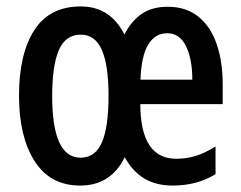

<svg xmlns="http://www.w3.org/2000/svg" viewBox="-20 -572 756 602"><path d="M505.4 -550.8Q564 -550.8 602.3 -519.5Q640.6 -488.3 659.4 -433.6Q678.2 -378.9 678.2 -308.6V-245.6H419.9Q420.4 -74.2 532.7 -74.2Q564.9 -74.2 594 -83.3Q623 -92.3 655.8 -112.8V-25.9Q597.7 9.8 522 9.8Q468.8 9.8 431.9 -12.7Q395 -35.2 371.1 -79.1Q327.6 9.8 231.4 9.8Q137.2 9.8 88.4 -66.9Q39.6 -143.6 39.6 -272Q39.6 -402.8 87.4 -477.3Q135.3 -551.8 233.4 -551.8Q325.7 -551.8 370.1 -463.9Q392.1 -506.8 424.8 -528.8Q457.5 -550.8 505.4 -550.8ZM503.9 -467.8Q466.8 -467.8 445.1 -432.9Q423.3 -397.9 420.4 -322.3H583Q583 -386.7 563.2 -427.2Q543.5 -467.8 503.9 -467.8ZM232.9 -463.4Q186 -463.4 164.8 -415.5Q143.6 -367.7 143.6 -271Q143.6 -77.6 232.4 -77.6Q278.8 -77.6 299.6 -125.7Q320.3 -173.8 320.3 -272Q320.3 -367.7 299.3 -415.5Q278.3 -463.4 232.9 -463.4Z"/></svg>

Font: Open Sans Condensed SemiBold
Style: Regular
Weight: 600
Width: 3
Designer: Monotype Design Team
Foundry: Monotype Imaging Inc.
Version: Version 3.000; ttfautohint (v1.8.4)